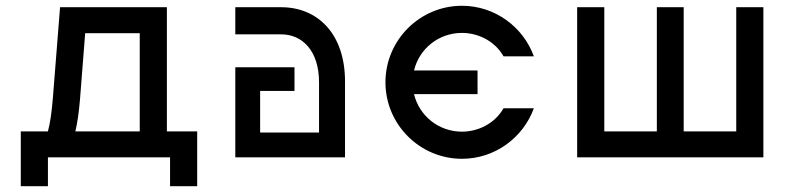

<svg xmlns="http://www.w3.org/2000/svg" viewBox="-20 -545 2754 665"><path d="M663 -90H558V-520H188L163 -204C159 -156 154 -120 146 -90H52V100H146V0H569V100H663ZM241 -90C248 -119 253 -154 257 -200L275 -430H464V-90Z M1085 -260V-86H881V-230H1000V-312H795V0H1175V-260C1176 -428 1080 -520 954 -520H795V-426H954C1028 -426 1085 -368 1085 -260Z M1315 -260C1315 -114 1434 5 1580 5C1694 5 1792 -68 1829 -170H1724C1693 -116 1635 -89 1580 -89C1499 -89 1432 -144 1414 -219H1634V-301H1414C1432 -376 1499 -431 1580 -431C1635 -431 1693 -404 1724 -350H1829C1792 -452 1694 -525 1580 -525C1434 -525 1315 -406 1315 -260Z M1979 0H2624V-520H2530V-90H2348V-520H2255V-90H2073V-520H1979Z"/></svg>

Font: Grotesk 02 Mince
Style: Bold
Weight: 400
Designer: Frank Adebiaye, contributions by Jérémy Landes, Ariel Martín Pérez
Foundry: Velvetyne Type Foundry
Version: Version 3.000;Glyphs 3.1.2 (3150)